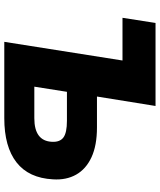

<svg xmlns="http://www.w3.org/2000/svg" viewBox="55 -800 745 895"><g transform="rotate(90 427.5 -352.5)"><path d="M175 0 262 -551H63L87 -705H474L430 -432H574Q658 -432 713 -406.5Q768 -381 794 -335Q820 -289 816 -227Q810 -114 737 -57Q664 0 531 0ZM384 -140H531Q584 -140 611.5 -160.5Q639 -181 641 -222Q643 -259 621 -275.5Q599 -292 543 -292H408Z"/></g></svg>

Font: Nunito Sans 10pt Black
Style: Italic
Weight: 900
Italic angle: -9°
Designer: Vernon Adams
Foundry: Vernon Adams
Version: Version 3.101;gftools[0.9.27]